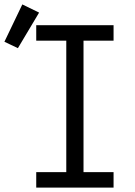

<svg xmlns="http://www.w3.org/2000/svg" viewBox="-89 -849 609 869"><path d="M75 0V-70H211V-665H75V-735H425V-665H289V-70H425V0ZM-8 -631 -69 -660 12 -829 88 -792Z"/></svg>

Font: Iosevka Slab
Style: Regular
Weight: 400
Monospace: yes
Designer: Belleve Invis
Foundry: Belleve Invis
Version: Version 11.2.4; ttfautohint (v1.8.3)